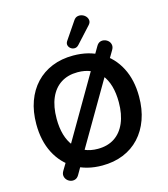

<svg xmlns="http://www.w3.org/2000/svg" viewBox="-141 -1060 1067 1223"><g transform="rotate(-15 392.5 -448.5)"><path d="M393 10Q291 10 214.5 -35Q138 -80 96 -161.5Q54 -243 54 -353Q54 -436 78 -502.5Q102 -569 146.5 -616.5Q191 -664 253.5 -689.5Q316 -715 393 -715Q496 -715 572 -670.5Q648 -626 690 -545Q732 -464 732 -354Q732 -271 708 -204Q684 -137 639.5 -89Q595 -41 532.5 -15.5Q470 10 393 10ZM393 -100Q458 -100 503.5 -130Q549 -160 573.5 -217Q598 -274 598 -353Q598 -473 544.5 -539Q491 -605 393 -605Q329 -605 283 -575.5Q237 -546 212.5 -489.5Q188 -433 188 -353Q188 -234 242 -167Q296 -100 393 -100ZM227 29Q217 46 202.5 51Q188 56 173.5 52Q159 48 148.5 37Q138 26 135.5 10.5Q133 -5 144 -23L189 -98L225 -158L488 -609L514 -657L559 -734Q569 -751 583 -756Q597 -761 612 -757Q627 -753 637.5 -742.5Q648 -732 650.5 -716.5Q653 -701 642 -683L597 -607L561 -547L298 -97L272 -49ZM443 -771Q431 -758 416.5 -757.5Q402 -757 390.5 -765.5Q379 -774 375.5 -787Q372 -800 381 -814L459 -929Q470 -946 485.5 -949.5Q501 -953 516 -947.5Q531 -942 540.5 -930.5Q550 -919 551 -904.5Q552 -890 539 -876Z"/></g></svg>

Font: Nunito ExtraLight
Style: Regular
Weight: 200
Designer: Vernon Adams
Foundry: Vernon Adams
Version: Version 3.602